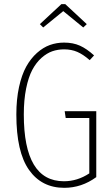

<svg xmlns="http://www.w3.org/2000/svg" viewBox="-20 -899 543 929"><path d="M189 -766.1 172.9 -782.2 276.9 -878.9H295.9L399.9 -782.2L382.8 -766.1L286.1 -845.2ZM290 -692.9Q333.5 -692.9 366.7 -678Q399.9 -663.1 435.1 -630.9L414.1 -607.9Q382.3 -635.7 354 -647.9Q325.7 -660.2 290 -660.2Q259.8 -660.2 232.9 -650.9Q206.1 -641.6 180.4 -618.7Q154.8 -595.7 136.2 -560.8Q117.7 -525.9 106.4 -470.7Q95.2 -415.5 95.2 -345.2Q95.2 -22 289.1 -22Q354.5 -22 412.1 -60.1V-328.1H297.9L293 -360.8H445.8V-42Q375 9.8 291 9.8Q181.6 9.8 120.4 -76.9Q59.1 -163.6 59.1 -345.2Q59.1 -418.5 72 -477.8Q85 -537.1 106.9 -576.7Q128.9 -616.2 158.7 -642.8Q188.5 -669.4 221.2 -681.2Q253.9 -692.9 290 -692.9Z"/></svg>

Font: Fira Sans Compressed UltraLight
Style: Regular
Weight: 200
Width: 1
Designer: Carrois Corporate & Edenspiekermann AG
Foundry: Carrois Corporate GbR & Edenspiekermann AG
Version: Version 4.203;PS 004.203;hotconv 1.0.88;makeotf.lib2.5.64775